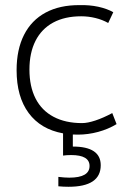

<svg xmlns="http://www.w3.org/2000/svg" viewBox="-20 -507 484 739"><path d="M367.7 128.9Q367.7 211.9 243.7 211.9Q223.6 211.9 204.6 210V173.8Q229 176.8 246.6 176.8Q324.7 176.8 324.7 131.8Q324.7 89.8 253.9 89.8Q236.3 89.8 222.7 91.8V6.3Q136.7 -9.3 90.3 -72Q43.9 -134.8 43.9 -236.8Q43.9 -316.4 72.5 -372.8Q101.1 -429.2 155.5 -458.5Q210 -487.8 286.6 -487.3Q324.2 -488.3 358.2 -481Q392.1 -473.6 416 -460L396.5 -418.5Q374 -431.2 347.2 -437.7Q320.3 -444.3 292.5 -444.3Q229.5 -444.3 184.8 -420.2Q140.1 -396 116.7 -349.9Q93.3 -303.7 93.3 -239.3Q93.3 -174.3 116.9 -127.9Q140.6 -81.5 186.3 -57.4Q231.9 -33.2 295.9 -33.2Q316.9 -33.2 347.2 -43.2Q377.4 -53.2 412.1 -71.8L428.7 -29.3Q396.5 -9.8 357.7 0.7Q318.8 11.2 279.8 11.2Q266.6 11.2 260.3 10.7V57.1Q367.7 57.1 367.7 128.9Z"/></svg>

Font: Selawik Light
Style: Regular
Weight: 300
Designer: Aaron Bell
Foundry: Microsoft Corporation
Version: Version 1.01